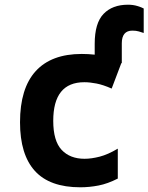

<svg xmlns="http://www.w3.org/2000/svg" viewBox="-20 -785 630 815"><path d="M321 10Q191 10 128 -59.5Q65 -129 65 -266Q65 -410 131.5 -483Q198 -556 327 -556Q355 -556 382 -553V-599Q382 -687 419.5 -726Q457 -765 523 -765Q545 -765 563 -759.5Q581 -754 590 -749V-645Q581 -648 569.5 -651.5Q558 -655 542 -655Q497 -655 497 -601V-517H495L454 -409Q418 -425 389.5 -430.5Q361 -436 338 -436Q206 -436 206 -272Q206 -187 241.5 -149Q277 -111 339 -111Q368 -111 403 -120Q438 -129 480 -154V-27Q437 -5 398 2.5Q359 10 321 10Z"/></svg>

Font: Noto Sans Mono SemiCondensed
Style: Bold
Weight: 700
Width: 4
Designer: Monotype Design Team
Foundry: Monotype Imaging Inc.
Version: Version 2.014